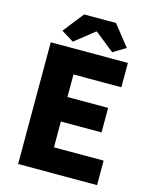

<svg xmlns="http://www.w3.org/2000/svg" viewBox="-137 -1045 905 1135"><g transform="rotate(15 315.0 -477.5)"><path d="M86 0V-745H558V-596H265V-458H514V-308H265V-150H569V0ZM211 -782 135 -829 234 -955H429L529 -829L452 -782L334 -876H329Z"/></g></svg>

Font: Noto Sans HK Thin Black
Style: Regular
Weight: 900
Version: Version 2.004-H2;hotconv 1.0.118;makeotfexe 2.5.65603